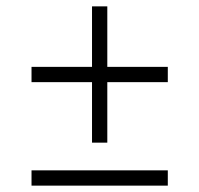

<svg xmlns="http://www.w3.org/2000/svg" viewBox="-20 -584 626 603"><path d="M79 -374H507V-326H79ZM269 -564H317V-136H269ZM79 -49H507V-1H79Z"/></svg>

Font: Pathway Extreme 8pt Thin 12pt Thin
Style: Regular
Weight: 250
Version: Version 1.001;gftools[0.9.26]